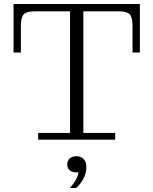

<svg xmlns="http://www.w3.org/2000/svg" viewBox="-20 -702 771 965"><path d="M172 0V-34H332V-682H399V-34H559V0ZM48 -438V-645H153Q114 -645 99.5 -630Q85 -615 85 -572V-438ZM48 -645V-682H683V-645ZM646 -572Q646 -615 632 -630Q618 -645 578 -645H683V-438H646ZM331 243Q350 222 361 202.5Q372 183 374 164Q350 167 334 156.5Q318 146 318 125Q318 105 331 94Q344 83 365 83Q386 83 400 97Q414 111 414 138Q414 158 407.5 177Q401 196 389.5 212.5Q378 229 363 243Z"/></svg>

Font: Montagu Slab 144pt Light
Style: Regular
Weight: 300
Designer: Florian Karsten
Foundry: Florian Karsten
Version: Version 1.000